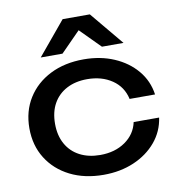

<svg xmlns="http://www.w3.org/2000/svg" viewBox="-88 -879 901 973"><g transform="rotate(-10 362.0 -392.5)"><path d="M694 -223Q684 -153 639 -99.5Q594 -46 524 -16Q454 14 368 14Q270 14 195.5 -23.5Q121 -61 79 -128Q37 -195 37 -283Q37 -371 79 -438Q121 -505 195.5 -542.5Q270 -580 368 -580Q454 -580 524 -550Q594 -520 639 -466.5Q684 -413 694 -342H563Q549 -406 496 -442Q443 -478 368 -478Q308 -478 263 -454.5Q218 -431 193.5 -387.5Q169 -344 169 -283Q169 -223 193.5 -179Q218 -135 263 -111.5Q308 -88 368 -88Q444 -88 497 -125Q550 -162 563 -223ZM299 -799H439L582 -627H471L341 -758H397L268 -627H156Z"/></g></svg>

Font: Unbounded
Style: Regular
Weight: 400
Designer: Luke Prowse, Jean-Baptiste Morizot, Fátima Lázaro, Florian Runge
Foundry: NaN
Version: Version 1.701;gftools[0.9.28.dev5+ged2979d]